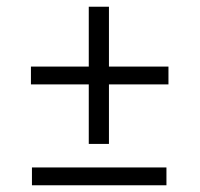

<svg xmlns="http://www.w3.org/2000/svg" viewBox="-20 -578 594 571"><path d="M72 -327V-380H244V-558H304V-380H481V-327H304V-150H244V-327ZM75 -27V-80H475V-27Z"/></svg>

Font: Caladea
Style: Regular
Weight: 400
Designer: Carolina Giovagnoli and Andres Torresi
Foundry: Carolina Giovagnoli and Andres Torresi
Version: Version 1.002